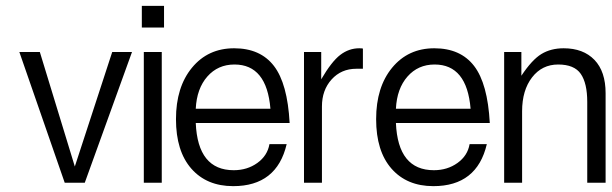

<svg xmlns="http://www.w3.org/2000/svg" viewBox="-20 -633 2099 659"><path d="M271 -5.9H202.1L46.4 -454.6H116.7L236.8 -61.5L365.2 -454.6H433.1Z M473.6 -5.9V-454.6H535.2V-5.9ZM466.8 -538.6V-612.8H543V-538.6Z M908.2 -259.8Q895.5 -411.6 784.7 -411.6Q728 -411.6 691.7 -370.4Q655.3 -329.1 651.9 -259.8ZM963.9 -138.2Q930.2 5.9 780.3 5.9Q689.5 5.9 636.7 -54.2Q584 -114.3 584 -224.1Q584 -334 638.9 -400.6Q693.8 -467.3 783.7 -467.3Q873.5 -467.3 920.2 -406.7Q966.8 -346.2 974.1 -210.9H651.9Q658.7 -48.8 782.2 -48.8Q828.6 -48.8 863.3 -73.7Q897.9 -98.6 904.8 -138.2Z M1203.1 -397Q1151.4 -397 1118.2 -360.4Q1085 -323.7 1085 -267.6V-5.9H1023.4V-454.6H1082.5V-360.8Q1118.2 -421.9 1147.9 -444.6Q1177.7 -467.3 1212.9 -467.3Q1222.2 -467.3 1225.6 -466.3V-397Z M1595.2 -259.8Q1582.5 -411.6 1471.7 -411.6Q1415 -411.6 1378.7 -370.4Q1342.3 -329.1 1338.9 -259.8ZM1650.9 -138.2Q1617.2 5.9 1467.3 5.9Q1376.5 5.9 1323.7 -54.2Q1271 -114.3 1271 -224.1Q1271 -334 1325.9 -400.6Q1380.9 -467.3 1470.7 -467.3Q1560.5 -467.3 1607.2 -406.7Q1653.8 -346.2 1661.1 -210.9H1338.9Q1345.7 -48.8 1469.2 -48.8Q1515.6 -48.8 1550.3 -73.7Q1585 -98.6 1591.8 -138.2Z M1995.6 -5.9V-283.2Q1995.6 -347.2 1973.4 -379.4Q1951.2 -411.6 1895.8 -411.6Q1840.3 -411.6 1806.2 -367.4Q1772 -323.2 1772 -251V-5.9H1710.4V-454.6H1769.5V-373Q1805.7 -427.7 1838.1 -447.5Q1870.6 -467.3 1914.6 -467.3Q1981.9 -467.3 2020.3 -427.5Q2058.6 -387.7 2058.6 -313V-5.9Z"/></svg>

Font: RIT Meera New
Style: Regular
Weight: 400
Designer: Hussain K H
Foundry: RIT
Version: 1.6.2